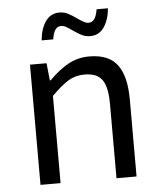

<svg xmlns="http://www.w3.org/2000/svg" viewBox="-50 -729 647 773"><g transform="rotate(-5 273.0 -342.5)"><path d="M149.4 -485.8 156.7 -415.5H159.7Q198.7 -455.1 237.3 -476.6Q275.9 -498 322.8 -498Q400.9 -498 435.8 -451.9Q470.7 -405.8 470.7 -310.5V0H389.6V-299.3Q389.6 -346.2 380.6 -373.8Q371.6 -401.4 351.6 -414.3Q331.5 -427.2 296.9 -427.2Q261.2 -427.2 232.4 -409.9Q203.6 -392.6 163.6 -352.5V0H82.5V-485.8ZM288.6 -654.3Q304.7 -643.1 314 -638.2Q323.2 -633.3 332.5 -633.3Q347.2 -633.3 356 -645.8Q364.7 -658.2 369.1 -684.6H415Q410.6 -637.2 390.1 -608.2Q369.6 -579.1 334.5 -579.1Q316.4 -579.1 301.3 -586.4Q286.1 -593.8 266.1 -607.9Q250.5 -619.1 240.5 -624.5Q230.5 -629.9 220.2 -629.9Q205.6 -629.9 197 -617.4Q188.5 -605 184.6 -579.1H137.7Q142.1 -626.5 162.6 -655.5Q183.1 -684.6 218.3 -684.6Q237.3 -684.6 252.7 -676.8Q268.1 -668.9 288.6 -654.3Z"/></g></svg>

Font: Varta
Style: Regular
Weight: 400
Designer: Joana Correia, Viktoriya Grabowska, Eben Sorkin
Foundry: Sorkin Type
Version: Version 1.002; ttfautohint (v1.3) -l 8 -r 24 -G 200 -x 12 -H